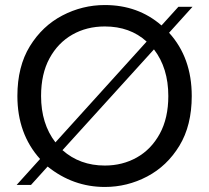

<svg xmlns="http://www.w3.org/2000/svg" viewBox="-20 -734 831 762"><path d="M396 8Q270 8 169 -73L103 0H46L139 -103Q49 -203 49 -353Q49 -470 98.5 -550.5Q148 -631 227.5 -672.5Q307 -714 396 -714Q528 -714 621 -633L688 -707H744L651 -604Q741 -505 741 -353Q741 -236 692 -155.5Q643 -75 564 -33.5Q485 8 396 8ZM200 -169 562 -569Q496 -629 396 -629Q324 -629 267 -596.5Q210 -564 176.5 -502.5Q143 -441 143 -353Q143 -243 200 -169ZM396 -77Q466 -77 523 -109Q580 -141 614 -203Q648 -265 648 -353Q648 -464 591 -538L228 -138Q297 -77 396 -77Z"/></svg>

Font: Ulagadi Sans
Style: Regular
Weight: 400
Designer: Ninad Kale (Devanagari), Jonny Pinhorn (Latin)
Foundry: Indian Type Foundry
Version: Version 3.01;March 29, 2020;FontCreator 12.0.0.2522 64-bit; 